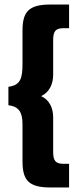

<svg xmlns="http://www.w3.org/2000/svg" viewBox="-20 -721 352 845"><path d="M201 104H284V0H260C222 0 214 -16 214 -54V-205C214 -245 198 -281 161 -298C198 -315 214 -352 214 -392V-543C214 -581 222 -597 260 -597H284V-701H201C104 -701 79 -667 79 -585V-441C79 -377 71 -346 17 -339V-258C64 -252 79 -226 79 -174V-12C79 70 104 104 201 104Z"/></svg>

Font: Kanit Medium
Style: Regular
Weight: 500
Designer: Katatrad Team
Foundry: CadsonDemak
Version: Version 1.000;PS 001.000;hotconv 1.0.88;makeotf.lib2.5.64775